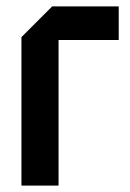

<svg xmlns="http://www.w3.org/2000/svg" viewBox="-20 -580 406 600"><path d="M47 0V-464L143 -560H351V-455H163V0Z"/></svg>

Font: Tektur SemiCondensed Medium
Style: Regular
Weight: 500
Width: 4
Designer: Adam Jagosz
Foundry: Adam Jagosz
Version: Version 1.005;gftools[0.9.30]